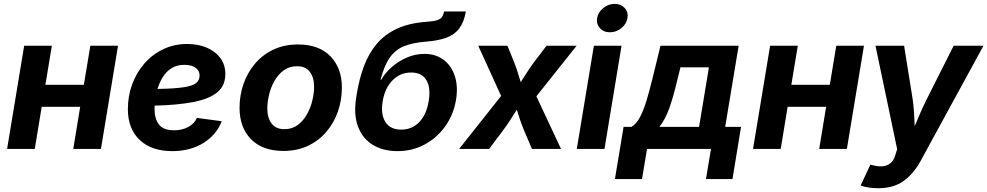

<svg xmlns="http://www.w3.org/2000/svg" viewBox="-20 -788 5224 1016"><path d="M254.4 -545.9 220.2 -339.4H423.8L458 -545.9H604.5L514.2 0H367.7L404.3 -222.7H200.7L164.1 0H17.6L107.9 -545.9Z M891.6 11.7Q782.2 11.7 719.5 -47.1Q656.7 -106 656.7 -210.9Q656.7 -279.8 679.4 -341.8Q702.1 -403.8 744.1 -451.9Q786.1 -500 843.8 -527.6Q901.4 -555.2 970.7 -555.2Q1028.3 -555.2 1074 -535.9Q1119.6 -516.6 1146 -481Q1172.4 -445.3 1172.4 -396Q1172.4 -334.5 1129.4 -299.3Q1086.4 -264.2 1002.9 -248Q919.4 -231.9 798.3 -229Q797.9 -218.3 797.9 -208.5Q797.9 -161.6 820.3 -130.1Q842.8 -98.6 902.3 -98.6Q943.8 -98.6 976.1 -116Q1008.3 -133.3 1022 -164.1L1153.3 -146.5Q1126.5 -75.2 1056.9 -31.7Q987.3 11.7 891.6 11.7ZM813.5 -317.4Q903.3 -318.8 951.4 -326.2Q999.5 -333.5 1017.8 -348.4Q1036.1 -363.3 1036.1 -388.7Q1036.1 -414.6 1014.6 -429.7Q993.2 -444.8 955.6 -444.8Q915 -444.8 887 -426.8Q858.9 -408.7 841.1 -379.4Q823.2 -350.1 813.5 -317.4Z M1480 10.7Q1369.1 10.7 1308.3 -51.5Q1247.6 -113.8 1247.6 -217.3Q1247.6 -283.2 1268.3 -343.3Q1289.1 -403.3 1329.1 -450.7Q1369.1 -498 1426.5 -525.4Q1483.9 -552.7 1557.1 -552.7Q1667.5 -552.7 1728.3 -490.5Q1789.1 -428.2 1789.1 -324.7Q1789.1 -258.8 1768.3 -198.5Q1747.6 -138.2 1707.5 -91.1Q1667.5 -43.9 1610.1 -16.6Q1552.7 10.7 1480 10.7ZM1484.9 -104.5Q1525.9 -104.5 1555.4 -126.5Q1585 -148.4 1604.2 -182.9Q1623.5 -217.3 1632.8 -256.1Q1642.1 -294.9 1642.1 -328.6Q1642.1 -377.9 1619.6 -407.7Q1597.2 -437.5 1551.8 -437.5Q1510.7 -437.5 1481.2 -415.8Q1451.7 -394 1432.4 -359.9Q1413.1 -325.7 1403.8 -286.9Q1394.5 -248 1394.5 -213.9Q1394.5 -165 1417 -134.8Q1439.5 -104.5 1484.9 -104.5Z M2083.5 11.7Q2006.3 11.7 1951.9 -22Q1897.5 -55.7 1873.8 -120.1Q1850.1 -184.6 1865.7 -276.4L1868.2 -292.5Q1881.3 -372.1 1906.2 -438.7Q1931.2 -505.4 1973.4 -555.7Q2015.6 -606 2080.8 -636.2Q2146 -666.5 2239.7 -672.9Q2275.4 -675.3 2293.7 -681.4Q2312 -687.5 2319.3 -698.7Q2326.7 -710 2330.1 -727.5H2445.3Q2435.5 -671.4 2410.6 -637.9Q2385.7 -604.5 2342 -588.4Q2298.3 -572.3 2231.4 -567.4Q2164.6 -562 2118.9 -543.9Q2073.2 -525.9 2043.2 -483.9Q2013.2 -441.9 1993.7 -366.2H1997.6Q2017.1 -401.4 2052.5 -432.6Q2087.9 -463.9 2132.8 -483.4Q2177.7 -502.9 2226.6 -502.9Q2284.7 -502.9 2326.4 -472.2Q2368.2 -441.4 2386.5 -386.2Q2404.8 -331.1 2393.1 -259.3Q2379.9 -181.2 2336.2 -119.9Q2292.5 -58.6 2227.1 -23.4Q2161.6 11.7 2083.5 11.7ZM2103 -102.1Q2159.7 -102.1 2198.2 -141.6Q2236.8 -181.2 2248.5 -253.4Q2260.3 -325.2 2235.8 -364.7Q2211.4 -404.3 2155.3 -404.3Q2098.1 -404.3 2057.4 -363.3Q2016.6 -322.3 2004.9 -251.5Q1993.7 -183.1 2019.3 -142.6Q2044.9 -102.1 2103 -102.1Z M2409.7 0 2631.8 -280.3 2510.7 -545.9H2665L2700.2 -460Q2710.9 -432.6 2719.2 -406Q2727.5 -379.4 2735.4 -353.5Q2752 -379.4 2769.3 -406Q2786.6 -432.6 2806.6 -460L2872.1 -545.9H3031.2L2818.4 -278.3L2948.7 0H2794.9L2751 -103Q2740.2 -129.4 2731.4 -155.8Q2722.7 -182.1 2714.8 -207.5Q2698.7 -182.1 2681.9 -155.8Q2665 -129.4 2645.5 -103L2568.4 0Z M3032.2 0 3122.6 -545.9H3269L3178.7 0ZM3207.5 -617.2Q3174.3 -617.2 3154.5 -639.2Q3134.8 -661.1 3139.6 -692.4Q3145 -723.6 3172.4 -745.6Q3199.7 -767.6 3232.4 -767.6Q3265.6 -767.6 3285.6 -745.6Q3305.7 -723.6 3300.3 -692.4Q3295.4 -661.1 3268.1 -639.2Q3240.7 -617.2 3207.5 -617.2Z M3233.9 159.7 3279.8 -116.7H3321.8Q3348.6 -132.8 3367.7 -170.2Q3386.7 -207.5 3401.9 -258.3Q3417 -309.1 3430.7 -364.3L3475.1 -545.9H3888.7L3817.4 -116.7H3901.4L3856 159.7H3715.8L3742.2 0H3403.8L3377.4 159.7ZM3469.2 -116.7H3679.2L3731.4 -431.6H3580.6L3564 -364.3Q3543.5 -276.4 3521.7 -215.6Q3500 -154.8 3469.2 -116.7Z M4201.7 -545.9 4167.5 -339.4H4371.1L4405.3 -545.9H4551.8L4461.4 0H4314.9L4351.6 -222.7H4147.9L4111.3 0H3964.8L4055.2 -545.9Z M4534.2 193.4 4585.9 83 4602.5 87.4Q4646 98.6 4676.8 85Q4707.5 71.3 4718.3 30.8L4727.5 1.5L4612.8 -545.9H4764.2L4809.6 -262.7Q4814.5 -227.1 4816.7 -191.7Q4818.8 -156.2 4820.3 -120.1Q4835.4 -156.7 4850.8 -192.1Q4866.2 -227.5 4883.8 -262.7L5026.4 -545.9H5184.1L4851.1 64.5Q4815.4 130.4 4762.2 169.2Q4709 208 4626.5 208Q4598.6 208 4573.7 203.9Q4548.8 199.7 4534.2 193.4Z"/></svg>

Font: Inter
Style: Bold Italic
Weight: 700
Italic angle: -9.39999°
Designer: Rasmus Andersson
Foundry: rsms
Version: Version 4.001;git-9221beed3